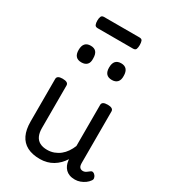

<svg xmlns="http://www.w3.org/2000/svg" viewBox="-239 -1122 1124 1261"><g transform="rotate(30 322.5 -491.5)"><path d="M269 17Q211 17 172 -3.5Q133 -24 113.5 -64.5Q94 -105 94 -166V-489Q94 -502 104.5 -508.5Q115 -515 136 -515Q158 -515 169 -508.5Q180 -502 180 -489V-166Q180 -131 191 -107Q202 -83 224.5 -71Q247 -59 280 -59Q308 -59 332 -68Q356 -77 375.5 -92.5Q395 -108 410 -130Q425 -152 435 -177V-489Q435 -502 445.5 -508.5Q456 -515 478 -515Q499 -515 510 -508.5Q521 -502 521 -489V-96Q521 -82 525 -73Q529 -64 536.5 -60Q544 -56 553 -56Q562 -56 569.5 -59.5Q577 -63 584.5 -69Q592 -75 599 -80Q607 -86 616.5 -83Q626 -80 634 -69Q639 -62 641 -52Q643 -42 636 -33Q626 -18 610 -6.5Q594 5 575 12Q556 19 536 19Q512 19 494.5 12.5Q477 6 465 -6Q453 -18 446 -34Q439 -50 437 -69L436 -78Q422 -56 404.5 -38.5Q387 -21 366 -8.5Q345 4 320.5 10.5Q296 17 269 17ZM188 -669Q160 -669 146 -684.5Q132 -700 132 -731Q132 -763 146 -779Q160 -795 188 -795Q216 -795 229.5 -779Q243 -763 243 -731Q245 -700 230.5 -684.5Q216 -669 188 -669ZM419 -669Q391 -669 377 -684.5Q363 -700 363 -731Q363 -763 377 -779Q391 -795 419 -795Q446 -795 460 -779Q474 -763 474 -731Q475 -700 460.5 -684.5Q446 -669 419 -669ZM169 -917Q152 -917 147 -929Q142 -941 142 -959Q142 -978 147 -990Q152 -1002 169 -1002H437Q455 -1002 459.5 -990Q464 -978 464 -959Q464 -941 459.5 -929Q455 -917 437 -917Z"/></g></svg>

Font: Playwrite ES
Style: Regular
Weight: 400
Designer: Veronika Burian, José Scaglione
Foundry: TypeTogether
Version: Version 1.002